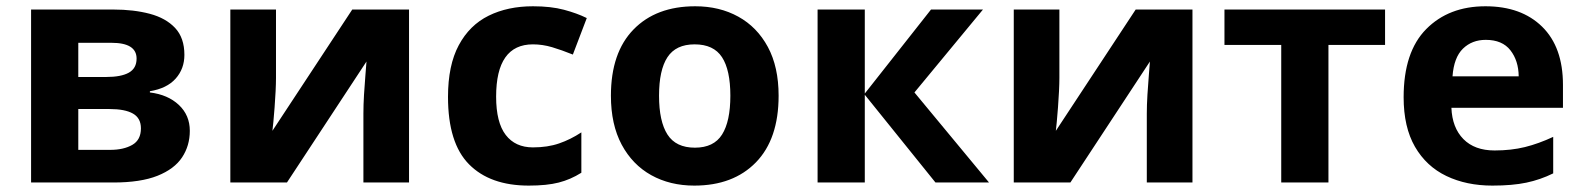

<svg xmlns="http://www.w3.org/2000/svg" viewBox="-20 -576 4996 606"><path d="M562 -402.8Q562 -358.9 534.4 -327.9Q506.8 -296.9 453.1 -288.1V-284.2Q509.8 -277.3 544.4 -244.9Q579.1 -212.4 579.1 -163.1Q579.1 -116.2 554.7 -79.3Q530.3 -42.5 477.1 -21.2Q423.8 0 337.9 0H78.1V-545.9H337.9Q401.9 -545.9 452.6 -532.5Q503.4 -519 532.7 -487.8Q562 -456.5 562 -402.8ZM411.1 -391.1Q411.1 -440.9 332 -440.9H227.1V-333H314.9Q362.3 -333 386.7 -346.7Q411.1 -360.4 411.1 -391.1ZM424.8 -170.9Q424.8 -203.1 399.7 -217.5Q374.5 -231.9 325.2 -231.9H227.1V-103H328.1Q370.1 -103 397.5 -118.7Q424.8 -134.3 424.8 -170.9Z M851.1 -545.9V-330.1Q851.1 -313.5 849.9 -288.3Q848.6 -263.2 846.7 -237.3Q844.7 -211.4 842.8 -190.9Q840.8 -170.4 839.8 -163.1L1091.8 -545.9H1271V0H1127V-217.8Q1127 -244.6 1128.9 -277.1Q1130.9 -309.6 1133.3 -338.4Q1135.7 -367.2 1136.7 -381.8L885.7 0H707V-545.9Z M1648.9 9.8Q1526.9 9.8 1460.4 -57.4Q1394 -124.5 1394 -270Q1394 -370.1 1428 -433.3Q1461.9 -496.6 1522.2 -526.4Q1582.5 -556.2 1662.1 -556.2Q1718.8 -556.2 1760 -545.2Q1801.3 -534.2 1832 -519L1788.1 -403.8Q1752.9 -418 1722.7 -427Q1692.4 -436 1662.1 -436Q1545.9 -436 1545.9 -271Q1545.9 -189.5 1576.2 -150.1Q1606.4 -110.8 1662.1 -110.8Q1708.5 -110.8 1744.6 -123.3Q1780.8 -135.7 1814.9 -158.2V-30.8Q1780.8 -9.3 1743.4 0.2Q1706.1 9.8 1648.9 9.8Z M2437.5 -273.9Q2437.5 -137.2 2366 -63.7Q2294.4 9.8 2171.4 9.8Q2094.7 9.8 2035.4 -23.2Q1976.1 -56.2 1942.1 -119.6Q1908.2 -183.1 1908.2 -273.9Q1908.2 -409.7 1979.5 -482.9Q2050.8 -556.2 2174.3 -556.2Q2251 -556.2 2310.3 -523.4Q2369.6 -490.7 2403.6 -427.7Q2437.5 -364.7 2437.5 -273.9ZM2060.1 -273.9Q2060.1 -192.9 2086.7 -151.4Q2113.3 -109.9 2173.3 -109.9Q2232.9 -109.9 2259 -151.4Q2285.2 -192.9 2285.2 -273.9Q2285.2 -355 2258.8 -395.5Q2232.4 -436 2172.4 -436Q2113.3 -436 2086.7 -395.5Q2060.1 -355 2060.1 -273.9Z M2918.5 -545.9H3082.5L2866.2 -284.2L3101.6 0H2932.6L2709.5 -276.9V0H2560.5V-545.9H2709.5V-280.8Z M3323.7 -545.9V-330.1Q3323.7 -313.5 3322.5 -288.3Q3321.3 -263.2 3319.3 -237.3Q3317.4 -211.4 3315.4 -190.9Q3313.5 -170.4 3312.5 -163.1L3564.5 -545.9H3743.7V0H3599.6V-217.8Q3599.6 -244.6 3601.6 -277.1Q3603.5 -309.6 3606 -338.4Q3608.4 -367.2 3609.4 -381.8L3358.4 0H3179.7V-545.9Z M4351.6 -434.1H4172.9V0H4023.9V-434.1H3844.7V-545.9H4351.6Z M4668.5 -556.2Q4781.7 -556.2 4847.4 -491.7Q4913.1 -427.2 4913.1 -308.1V-235.8H4561Q4563.5 -172.9 4598.9 -137Q4634.3 -101.1 4697.3 -101.1Q4749.5 -101.1 4793 -111.8Q4836.4 -122.6 4882.3 -144V-28.8Q4841.8 -8.8 4797.6 0.5Q4753.4 9.8 4690.4 9.8Q4608.4 9.8 4545.2 -20.5Q4481.9 -50.8 4446 -112.8Q4410.2 -174.8 4410.2 -269Q4410.2 -412.1 4481.4 -484.1Q4552.7 -556.2 4668.5 -556.2ZM4669.4 -450.2Q4626 -450.2 4597.4 -422.4Q4568.8 -394.5 4564.5 -335H4773.4Q4772.9 -384.3 4747.3 -417.2Q4721.7 -450.2 4669.4 -450.2Z"/></svg>

Font: Open Sans
Style: Bold
Weight: 700
Designer: Monotype Design Team
Foundry: Monotype Imaging Inc.
Version: Version 3.000; ttfautohint (v1.8.4)